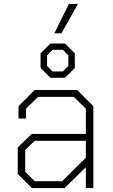

<svg xmlns="http://www.w3.org/2000/svg" viewBox="-20 -955 574 975"><path d="M70 -72V-206L141 -275H416V-403L355 -463H173L112 -403V-353H74V-416L156 -498H372L454 -416V0H416V-106L308 0H142ZM296 -35 416 -154V-240H156L108 -194V-83L156 -35ZM186 -610V-684L236 -734H310L360 -684V-610L310 -560H236ZM299 -592 327 -620V-674L299 -702H247L219 -674V-620L247 -592ZM330 -935H376L292 -786H256Z"/></svg>

Font: Chakra Petch ExtraLight
Style: Regular
Weight: 275
Designer: Katatrad Aksorn Co.,Ltd.
Foundry: Cadson Demak Co.,Ltd.
Version: Version 1.000; ttfautohint (v1.6)